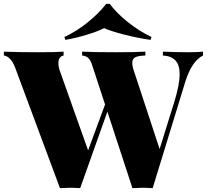

<svg xmlns="http://www.w3.org/2000/svg" viewBox="-35 -976 1073 996"><path d="M1018 -708V-688Q959 -659 925 -548L757 0Q725 -2 704 -2Q684 -2 652 0L522 -397L381 0Q349 -2 328 -2Q308 -2 276 0L44 -624Q32 -656 16 -671.5Q0 -687 -15 -688V-708Q57 -705 162 -705Q253 -705 295 -708V-688Q268 -683 268 -648Q268 -627 277 -604L422 -196L510 -434L442 -641Q434 -666 422 -676Q410 -686 391 -688V-708Q458 -705 564 -705Q668 -705 719 -708V-688Q683 -687 667 -679Q651 -671 651 -650Q651 -631 661 -604L793 -203L870 -450Q897 -539 897 -590Q897 -640 874.5 -663Q852 -686 810 -688V-708Q885 -705 941 -705Q988 -705 1018 -708ZM751 -784 746 -769Q678 -779 611 -796Q544 -813 505 -830Q472 -813 416 -796Q360 -779 304 -769L299 -784Q363 -814 420.5 -860.5Q478 -907 516 -956H534Q570 -908 628 -861.5Q686 -815 751 -784Z"/></svg>

Font: Playfair Display SC Black
Style: Regular
Weight: 900
Designer: Claus Eggers Sørensen
Foundry: Claus Eggers Sørensen
Version: Version 1.200; ttfautohint (v1.6)